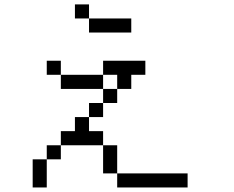

<svg xmlns="http://www.w3.org/2000/svg" viewBox="-20 -832 1040 852"><path d="M812.5 0V-62.5H500V0ZM625 -500V-562.5H437.5V-500H250V-437.5H437.5V-375H375V-312.5H312.5V-250H250V-187.5H187.5V-125H125Q125 -125 125 0H187.5Q187.5 0 187.5 -125H250V-187.5H437.5Q437.5 -187.5 437.5 -62.5H500Q500 -62.5 500 -187.5H437.5V-250H375V-312.5H437.5V-375H500V-437.5H437.5V-500H500V-437.5H562.5V-500ZM562.5 -687.5V-750H375V-687.5ZM250 -500V-562.5H187.5V-500ZM375 -750V-812.5H312.5V-750Z"/></svg>

Font: Unifont
Style: Regular
Weight: 500
Version: Version 13.0.05